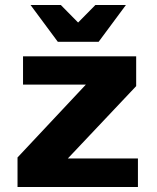

<svg xmlns="http://www.w3.org/2000/svg" viewBox="-20 -747 626 767"><path d="M211 -580 102 -727H223L292 -657L361 -727H483L374 -580ZM50 0V-118L323 -409H72V-522H524V-403L251 -114H531V0Z"/></svg>

Font: Tomorrow SemiBold
Style: Regular
Weight: 600
Designer: Tony de Marco, Monica Rizzolli
Foundry: Just in Type
Version: Version 2.002